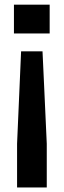

<svg xmlns="http://www.w3.org/2000/svg" viewBox="-20 -620 278 840"><path d="M72.3 -395.5 54.7 8.8V200.2H184.6V8.8C175.8 -193.4 168.9 -328.1 166 -395.5H72.3ZM41 -599.6V-473.6H197.3V-599.6H41Z"/></svg>

Font: Yellow Ladder Regular
Style: Regular
Weight: 400
Designer: Zima Creative
Version: Version 2.002